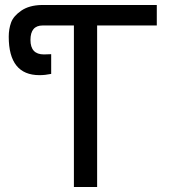

<svg xmlns="http://www.w3.org/2000/svg" viewBox="-20 -749 678 769"><path d="M15 -602Q15 -633 24.5 -659Q34 -685 65.5 -706.5Q97 -728 147 -729H608V-647H369V0H276V-647H233H151Q102 -647 102 -589Q102 -531 156 -531Q166 -531 185 -532V-453Q161 -448 138 -448Q15 -448 15 -602Z"/></svg>

Font: ColatingCofangSans
Style: Regular
Weight: 400
Foundry: GNU
Version: Version 412.227;June 27, 2022;FontCreator 11.0.0.2412 32-bit